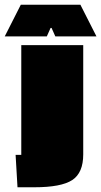

<svg xmlns="http://www.w3.org/2000/svg" viewBox="-66 -655 428 812"><path d="M286 -464V-2Q286 76 239.5 106.5Q193 137 79 137H8L0 0H24V-464ZM274 -635 342 -501H168L152 -537H148L132 -501H-46L22 -635Z"/></svg>

Font: Passion One Black
Style: Regular
Weight: 900
Designer: Alejandro Lo Celso
Foundry: Fontstage
Version: Version 1.002